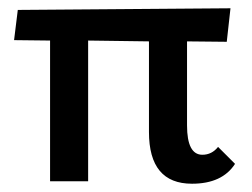

<svg xmlns="http://www.w3.org/2000/svg" viewBox="-20 -438 610 464"><path d="M507 -83 548 -42Q517 6 444 6Q340 6 340 -119V-338L193 -340V0H101V-340L14 -341L23 -414L537 -418L528 -337L432 -338V-135Q432 -64 469 -64Q492 -64 507 -83Z"/></svg>

Font: EauTestInfant Semibold
Style: Italic
Weight: 600
Italic angle: -12°
Designer: Christian Thalmann (Catharsis Fonts)
Version: Version 0.001;PS 000.001;hotconv 1.0.88;makeotf.lib2.5.64775